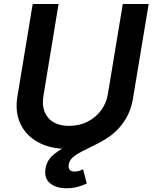

<svg xmlns="http://www.w3.org/2000/svg" viewBox="-20 -748 777 978"><path d="M327.1 10.7Q236.3 10.7 173.8 -23.7Q111.3 -58.1 83.5 -118.7Q55.7 -179.2 68.8 -257.3L146.5 -727.5H278.3L201.2 -259.3Q189.9 -190.9 224.9 -148.9Q259.8 -106.9 332.5 -106.9Q384.3 -106.9 426 -128.2Q467.8 -149.4 494.9 -186Q522 -222.7 529.3 -268.1L605.5 -727.5H737.3L657.7 -248.5Q645 -170.4 599.6 -112.1Q554.2 -53.7 484.1 -21.5Q414.1 10.7 327.1 10.7ZM319.3 210.9Q265.1 210.9 234.4 184.8Q203.6 158.7 211.9 110.4Q218.3 70.8 247.8 44.2Q277.3 17.6 320.1 -3.2Q362.8 -23.9 410.6 -44.4Q458.5 -64.9 502.2 -91.6Q545.9 -118.2 577.4 -156.7Q608.9 -195.3 618.7 -252.9L658.2 -248.5Q647 -184.6 619.9 -141.1Q592.8 -97.7 557.1 -68.6Q521.5 -39.6 483.6 -19.8Q445.8 0 412.4 15.9Q378.9 31.7 356.7 48.6Q334.5 65.4 330.1 89.4Q324.2 126 361.3 126Q373 126 383.8 122.3Q394.5 118.7 403.3 114.3L421.9 186.5Q403.3 196.3 376.2 203.6Q349.1 210.9 319.3 210.9Z"/></svg>

Font: Inter Semi Bold
Style: Italic
Weight: 600
Italic angle: -9.39999°
Designer: Rasmus Andersson
Foundry: rsms
Version: Version 4.000;git-3c8e0fc